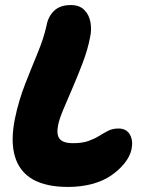

<svg xmlns="http://www.w3.org/2000/svg" viewBox="-20 -730 576 759"><path d="M249 9Q162 9 109.5 -21Q57 -51 39 -111.5Q21 -172 39 -261Q54 -333 79.5 -398Q105 -463 129 -521Q153 -579 164 -629Q170 -664 193.5 -687Q217 -710 260 -710Q294 -710 313 -691Q332 -672 337.5 -642.5Q343 -613 336 -582Q327 -535 308 -484.5Q289 -434 268.5 -386.5Q248 -339 231.5 -300Q215 -261 210 -237Q202 -199 215.5 -181.5Q229 -164 269 -164Q306 -164 330.5 -173Q355 -182 372.5 -193Q390 -204 407.5 -213Q425 -222 448 -222Q480 -222 493.5 -198Q507 -174 500 -140Q494 -112 472.5 -85Q451 -58 419 -36Q387 -14 343 -2.5Q299 9 249 9Z"/></svg>

Font: Shantell Sans ExtraBold
Style: Italic
Weight: 800
Italic angle: -11°
Designer: Stephen Nixon, Anya Danilova, Shantell Martin
Foundry: Arrow Type
Version: Version 1.011;[c5ecc13dd]